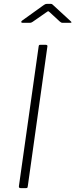

<svg xmlns="http://www.w3.org/2000/svg" viewBox="-20 -974 390 994"><path d="M217 -742Q228 -742 225 -731L124 -11Q123 -4 121.5 -2Q120 0 112 0H89Q82 0 79.5 -2.5Q77 -5 78 -11L180 -733Q181 -739 182.5 -740.5Q184 -742 189 -742ZM289 -863 237 -911Q230 -917 228.5 -916Q227 -915 218 -909L149 -861Q143 -857 140.5 -856.5Q138 -856 133 -856H96Q91 -856 90 -859.5Q89 -863 94 -867L204 -946Q209 -950 213.5 -952Q218 -954 225 -954H243Q249 -954 252 -950.5Q255 -947 258 -945L345 -865Q350 -861 350 -858.5Q350 -856 344 -856H303Q299 -856 296 -858Q293 -860 289 -863Z"/></svg>

Font: Libre Franklin Thin Thin
Style: Italic
Weight: 250
Italic angle: -8°
Version: Version 3.000